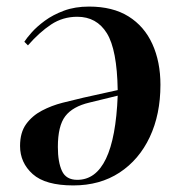

<svg xmlns="http://www.w3.org/2000/svg" viewBox="-20 -550 551 584"><path d="M203 14Q118 14 79.5 -20.5Q41 -55 41 -106Q41 -147 59.5 -172.5Q78 -198 107.5 -213.5Q137 -229 170.5 -237.5Q204 -246 234 -253L338 -276Q336 -399 305 -449Q274 -499 215 -499Q171 -499 135.5 -475.5Q100 -452 65 -412L54 -423Q61 -434 76.5 -451.5Q92 -469 116.5 -487Q141 -505 174.5 -517.5Q208 -530 251 -530Q323 -530 371 -500Q419 -470 443.5 -416Q468 -362 468 -292Q468 -202 435.5 -133Q403 -64 343.5 -25Q284 14 203 14ZM215 -3Q328 -3 338 -259L252 -238Q201 -226 178.5 -196.5Q156 -167 156 -103Q156 -57 168.5 -30Q181 -3 215 -3Z"/></svg>

Font: Literata 72pt SemiBold
Style: Italic
Weight: 600
Italic angle: -2°
Designer: Latin by Veronika Burian and Jose Scaglione. Greek by Irene Vlachou. Cyrillic by Vera Evstafieva
Foundry: TypeTogether
Version: Version 3.002